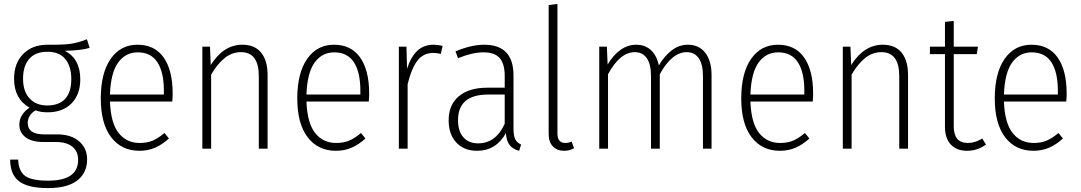

<svg xmlns="http://www.w3.org/2000/svg" viewBox="-20 -761 5535 983"><path d="M439 -516Q400 -503 312 -501Q391 -460 391 -355Q391 -277 346 -231.5Q301 -186 223 -186Q188 -186 162 -196Q143 -185 132.5 -168Q122 -151 122 -132Q122 -73 205 -73H272Q344 -73 385 -37.5Q426 -2 426 55Q426 124 375.5 163Q325 202 226 202Q123 202 77.5 167Q32 132 32 56H73Q75 115 108.5 139.5Q142 164 226 164Q380 164 380 58Q380 14 350.5 -10Q321 -34 266 -34H202Q142 -34 110.5 -58.5Q79 -83 79 -123Q79 -174 131 -210Q52 -255 52 -358Q52 -437 98.5 -484.5Q145 -532 223 -532Q309 -531 347 -537.5Q385 -544 425 -560ZM98 -358Q98 -293 131.5 -257Q165 -221 222 -221Q282 -221 313.5 -255Q345 -289 345 -356Q345 -421 314.5 -458.5Q284 -496 223 -496Q161 -496 129.5 -459.5Q98 -423 98 -358Z M862 -241H543Q547 -131 587.5 -80Q628 -29 695 -29Q733 -29 761.5 -41Q790 -53 822 -80L845 -52Q811 -21 774.5 -5Q738 11 694 11Q602 11 549 -58.5Q496 -128 496 -257Q496 -387 546.5 -459.5Q597 -532 684 -532Q772 -532 818 -466.5Q864 -401 864 -282Q864 -261 862 -241ZM819 -297Q819 -391 786 -442Q753 -493 685 -493Q623 -493 585 -441Q547 -389 543 -277H819Z M1350 -377V0H1305V-371Q1305 -494 1214 -494Q1168 -494 1130.5 -464Q1093 -434 1061 -379V0H1016V-522H1055L1059 -428Q1124 -532 1221 -532Q1284 -532 1317 -491.5Q1350 -451 1350 -377Z M1868 -241H1549Q1553 -131 1593.5 -80Q1634 -29 1701 -29Q1739 -29 1767.5 -41Q1796 -53 1828 -80L1851 -52Q1817 -21 1780.5 -5Q1744 11 1700 11Q1608 11 1555 -58.5Q1502 -128 1502 -257Q1502 -387 1552.5 -459.5Q1603 -532 1690 -532Q1778 -532 1824 -466.5Q1870 -401 1870 -282Q1870 -261 1868 -241ZM1825 -297Q1825 -391 1792 -442Q1759 -493 1691 -493Q1629 -493 1591 -441Q1553 -389 1549 -277H1825Z M2246 -526 2237 -485Q2217 -490 2197 -490Q2148 -490 2117.5 -451Q2087 -412 2067 -330V0H2022V-522H2061L2064 -409Q2084 -471 2117 -501.5Q2150 -532 2200 -532Q2222 -532 2246 -526Z M2648 -21 2638 11Q2606 3 2589.5 -18Q2573 -39 2570 -79Q2519 11 2423 11Q2355 11 2316 -31.5Q2277 -74 2277 -145Q2277 -225 2329.5 -268.5Q2382 -312 2475 -312H2564V-372Q2564 -434 2538.5 -463.5Q2513 -493 2455 -493Q2398 -493 2325 -463L2312 -498Q2393 -532 2459 -532Q2609 -532 2609 -375V-103Q2609 -66 2618 -48Q2627 -30 2648 -21ZM2564 -127V-277H2480Q2325 -277 2325 -146Q2325 -89 2352.5 -58Q2380 -27 2428 -27Q2518 -27 2564 -127Z M2789 -76V-735L2834 -741V-78Q2834 -29 2874 -29Q2890 -29 2907 -36L2919 -2Q2895 11 2868 11Q2832 11 2810.5 -11.5Q2789 -34 2789 -76Z M3623 -377V0H3579V-371Q3579 -432 3557.5 -463Q3536 -494 3496 -494Q3420 -494 3358 -381V0H3313V-371Q3313 -432 3291.5 -463Q3270 -494 3230 -494Q3154 -494 3093 -381V0H3048V-522H3087L3091 -431Q3119 -478 3156 -505Q3193 -532 3237 -532Q3283 -532 3313 -504Q3343 -476 3353 -426Q3382 -475 3419.5 -503.5Q3457 -532 3502 -532Q3559 -532 3591 -490.5Q3623 -449 3623 -377Z M4141 -241H3822Q3826 -131 3866.5 -80Q3907 -29 3974 -29Q4012 -29 4040.5 -41Q4069 -53 4101 -80L4124 -52Q4090 -21 4053.5 -5Q4017 11 3973 11Q3881 11 3828 -58.5Q3775 -128 3775 -257Q3775 -387 3825.5 -459.5Q3876 -532 3963 -532Q4051 -532 4097 -466.5Q4143 -401 4143 -282Q4143 -261 4141 -241ZM4098 -297Q4098 -391 4065 -442Q4032 -493 3964 -493Q3902 -493 3864 -441Q3826 -389 3822 -277H4098Z M4629 -377V0H4584V-371Q4584 -494 4493 -494Q4447 -494 4409.5 -464Q4372 -434 4340 -379V0H4295V-522H4334L4338 -428Q4403 -532 4500 -532Q4563 -532 4596 -491.5Q4629 -451 4629 -377Z M5028 -21Q4985 11 4931 11Q4878 11 4848 -21Q4818 -53 4818 -112V-484H4741V-522H4818V-649L4863 -654V-522H4987L4981 -484H4863V-114Q4863 -29 4935 -29Q4973 -29 5009 -52Z M5439 -241H5120Q5124 -131 5164.5 -80Q5205 -29 5272 -29Q5310 -29 5338.5 -41Q5367 -53 5399 -80L5422 -52Q5388 -21 5351.5 -5Q5315 11 5271 11Q5179 11 5126 -58.5Q5073 -128 5073 -257Q5073 -387 5123.5 -459.5Q5174 -532 5261 -532Q5349 -532 5395 -466.5Q5441 -401 5441 -282Q5441 -261 5439 -241ZM5396 -297Q5396 -391 5363 -442Q5330 -493 5262 -493Q5200 -493 5162 -441Q5124 -389 5120 -277H5396Z"/></svg>

Font: Fira Sans Condensed ExtraLight
Style: Regular
Weight: 275
Width: 3
Designer: Carrois Corporate & Edenspiekermann AG
Foundry: Carrois Corporate GbR & Edenspiekermann AG
Version: Version 4.203